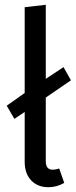

<svg xmlns="http://www.w3.org/2000/svg" viewBox="-20 -769 317 801"><path d="M200 -61Q212 -61 227 -66L248 -6Q217 12 182 12Q137 12 110 -16.5Q83 -45 83 -94V-302L40 -273L8 -328L83 -381V-739L171 -749V-440L245 -489L276 -434L171 -362V-96Q171 -61 200 -61Z"/></svg>

Font: Fira Sans Condensed
Style: Regular
Weight: 400
Width: 3
Designer: Carrois Corporate & Edenspiekermann AG
Foundry: Carrois Corporate GbR & Edenspiekermann AG
Version: Version 4.202;PS 004.202;hotconv 1.0.88;makeotf.lib2.5.64775